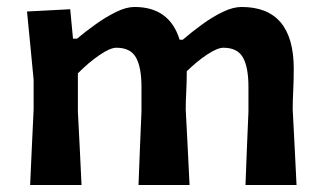

<svg xmlns="http://www.w3.org/2000/svg" viewBox="-20 -531 924 551"><path d="M66.5 0Q69 -54.5 71.2 -104.8Q73.5 -155 76.5 -217V-302Q72 -350.5 67.2 -399Q62.5 -447.5 57.5 -498L181.5 -504.5L189.5 -420H201Q226 -441 255.5 -462Q285 -483 313.8 -497Q342.5 -511 366 -511Q466.5 -511 495.5 -417H504.5Q530.5 -439.5 560.5 -461.2Q590.5 -483 619.8 -497Q649 -511 673 -511Q823 -511 823 -333.5Q823 -301 821.5 -271.2Q820 -241.5 820 -217Q823 -155.5 825.8 -104.8Q828.5 -54 831 0H684.5Q686.5 -54 688.5 -103.8Q690.5 -153.5 693 -210.5V-281.5Q693 -338 677.2 -366Q661.5 -394 621 -394Q604 -394 574.5 -374.5Q545 -355 516 -326.5Q516 -296 514.5 -268Q513 -240 513 -217Q516 -155.5 518.8 -104.8Q521.5 -54 524 0H377.5Q379.5 -54 381.5 -103.8Q383.5 -153.5 386 -210.5V-281.5Q386 -338 370.2 -366Q354.5 -394 314 -394Q296 -394 264.8 -372.5Q233.5 -351 203.5 -320.5V-210.5Q206.5 -153.5 209 -103.8Q211.5 -54 214 0Z"/></svg>

Font: Commissioner Loud SemiBold
Style: Regular
Weight: 600
Designer: Kostas Bartsokas
Foundry: Kostas Bartsokas
Version: Version 1.000; ttfautohint (v1.8.3)